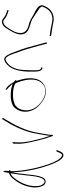

<svg xmlns="http://www.w3.org/2000/svg" viewBox="723 -1336 763 2249"><g transform="rotate(-90 1104.5 -211.5)"><path d="M33 -176C35 -136 46 -95 63 -75C84 -56 114 -51 137 -73C161 -100 172 -155 179 -212C186 -267 192 -325 199 -381L209 -453L215 -380C222 -297 236 -220 256 -143C278 -60 311 39 345 96C364 125 381 142 396 147C431 159 449 129 463 94L471 72C473 70 470 69 465 68C459 72 458 69 457 63V66L447 88C442 102 436 114 428 123C421 135 412 137 401 131C387 126 372 110 356 87C341 62 325 29 310 -12C271 -121 236 -262 226 -402C224 -421 224 -438 224 -453V-471L230 -473C235 -473 237 -472 237 -471V-473C237 -482 235 -487 226 -490C227 -507 228 -518 229 -531C225 -545 220 -555 218 -558C218 -557 216 -553 215 -549C213 -539 205 -503 203 -486L202 -488C199 -484 199 -485 193 -485C164 -473 147 -455 122 -422C85 -378 51 -310 39 -238C35 -214 32 -194 33 -176ZM54 -236C66 -305 99 -369 134 -413C151 -434 164 -454 186 -464L199 -469L196 -445C183 -375 177 -290 167 -214C163 -180 147 -61 97 -71C89 -73 82 -78 75 -86C44 -117 45 -186 54 -236Z M545 -360C549 -302 559 -252 571 -203C588 -132 605 -55 629 2C638 26 633 32 643 26C648 21 650 17 650 17V13C649 6 649 -3 651 -16C656 -57 664 -86 670 -130C694 -292 763 -419 835 -537V-538L845 -551C848 -555 847 -558 843 -562C839 -577 834 -577 831 -560L822 -547C759 -452 703 -336 673 -215C663 -171 654 -111 646 -66V-65C644 -59 643 -51 642 -45L638 -6L613 -86C608 -104 603 -123 598 -143C583 -208 561 -278 561 -360C561 -373 561 -385 562 -399V-416C567 -422 565 -425 562 -443V-451C558 -449 552 -442 546 -435C547 -412 545 -385 545 -360Z M929 -355C907 -284 929 -216 962 -171C988 -135 1031 -100 1067 -81C1098 -63 1143 -48 1185 -58C1255 -72 1301 -122 1310 -200C1319 -258 1305 -322 1291 -368L1282 -398C1286 -402 1294 -411 1287 -416L1267 -431C1263 -438 1261 -447 1255 -453C1241 -478 1216 -508 1197 -518L1186 -526C1184 -529 1181 -528 1179 -524C1174 -513 1183 -510 1188 -506C1198 -500 1211 -484 1223 -472L1250 -445L1213 -455C1183 -464 1155 -467 1121 -467C1081 -469 1046 -463 1010 -450C972 -437 942 -398 929 -355ZM947 -223C919 -306 949 -400 1017 -424C1048 -435 1084 -443 1120 -441C1169 -441 1216 -436 1255 -410L1260 -397C1281 -342 1304 -271 1295 -193C1283 -102 1216 -46 1128 -64C1070 -79 1012 -117 975 -171C964 -186 953 -204 947 -223ZM1120 -441Z M1390 -200C1390 -159 1394 -122 1409 -109C1415 -101 1423 -97 1427 -97H1434C1438 -97 1440 -100 1440 -105C1440 -110 1438 -113 1434 -113H1427C1402 -123 1406 -170 1406 -200C1406 -246 1406 -285 1410 -329C1416 -414 1451 -482 1502 -514C1518 -526 1536 -537 1557 -517C1567 -508 1576 -493 1585 -473C1595 -450 1604 -424 1613 -394C1646 -308 1662 -256 1691 -146L1717 -48C1719 -35 1734 -45 1732 -53L1706 -149C1677 -261 1663 -311 1629 -398C1610 -450 1591 -506 1565 -530C1540 -551 1522 -545 1495 -528C1422 -477 1395 -389 1390 -263Z M1807 -10C1802 -6 1808 3 1811 5L1826 8C1852 11 1876 16 1900 19C1930 23 1961 32 1990 36C2060 40 2109 10 2142 -39C2152 -55 2166 -83 2168 -103C2164 -133 2147 -149 2123 -164V-165H2122C2113 -172 2102 -178 2087 -185C2044 -204 2005 -237 1959 -251L1920 -261C1899 -267 1874 -282 1861 -298C1850 -312 1842 -326 1842 -353V-355C1846 -408 1856 -421 1886 -474C1906 -508 1923 -529 1936 -539C1954 -552 1972 -561 1993 -550V-549L2016 -533V-532C2032 -519 2051 -510 2079 -501L2100 -494H2101C2105 -494 2108 -493 2110 -493C2113 -504 2110 -508 2107 -509L2084 -516H2083C2070 -521 2060 -525 2048 -530C2029 -541 2017 -554 2000 -564C1975 -576 1954 -571 1929 -554C1916 -545 1898 -521 1876 -484C1854 -447 1841 -420 1836 -404C1829 -386 1827 -370 1826 -354C1826 -248 1929 -250 1995 -220H1996C2032 -198 2074 -168 2113 -143C2132 -134 2143 -122 2151 -103L2153 -100C2133 -41 2095 9 2031 19C1983 27 1940 9 1902 3C1878 0 1852 -6 1829 -8L1813 -10C1812 -10 1810 -11 1807 -10Z"/></g></svg>

Font: Stray Cat
Style: ExLtCn
Weight: 200
Version: Version 1.0